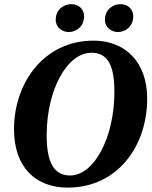

<svg xmlns="http://www.w3.org/2000/svg" viewBox="-20 -867 715 906"><path d="M299.2 18.3C534.9 18.3 674.6 -177.6 674.6 -401.8C674.6 -571.9 573 -675.3 421.4 -675.3C186.4 -675.3 46.1 -474.4 46.1 -257.6C46.1 -72 153.8 18.3 299.2 18.3ZM310.3 -38.9C233.1 -38.9 200.2 -103.6 200.2 -228.4C200.2 -441.7 295.6 -618.1 411.5 -618.1C490.7 -618.1 519.8 -554.9 519.8 -433.8C519.8 -220.8 425.9 -38.9 310.3 -38.9ZM304.5 -715.8C341 -715.8 376.8 -743.4 376.8 -790.4C376.8 -824.8 350.6 -847.4 315.9 -847.4C281.5 -847.4 242.9 -822.2 242.9 -773.8C242.9 -737.1 274 -715.8 304.5 -715.8ZM536.2 -715.8C573 -715.8 608.8 -743.4 608.8 -790.4C608.8 -824.8 582.6 -847.4 547.9 -847.4C513.4 -847.4 475.2 -822.2 475.2 -773.8C475.2 -737.1 506.3 -715.8 536.2 -715.8Z"/></svg>

Font: Source Serif Variable
Style: Italic
Weight: 389
Italic angle: -12°
Designer: Frank Grießhammer
Foundry: Adobe Systems Incorporated
Version: Version 3.001;hotconv 1.0.111;makeotfexe 2.5.65597